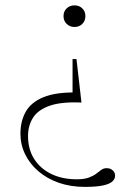

<svg xmlns="http://www.w3.org/2000/svg" viewBox="-20 -466 478 733"><path d="M303.5 247.5Q249.5 247.5 204.5 231.8Q159.5 216 126.8 188Q94 160 76 123Q58 86 58 44.5Q58 -3 78 -39Q98 -75 145.5 -94.8Q193 -114.5 274.5 -113L257 -84.5V-240.5H272L291 -74.5Q215 -78 170.2 -62.5Q125.5 -47 106.2 -16.8Q87 13.5 87 53.5Q87 103.5 110.2 140.5Q133.5 177.5 175.5 198Q217.5 218.5 273.5 218.5Q301.5 218.5 319 212Q336.5 205.5 347.5 197Q358.5 188.5 367.2 182.2Q376 176 387 176Q397 176 404.2 180Q411.5 184 415.5 190.2Q419.5 196.5 419.5 204.5Q419.5 217.5 408.5 227.2Q397.5 237 372.2 242.2Q347 247.5 303.5 247.5ZM264.5 -363Q246.5 -363 234.5 -374.8Q222.5 -386.5 222.5 -404.5Q222.5 -422.5 234.5 -434Q246.5 -445.5 264.5 -445.5Q282.5 -445.5 294.2 -434Q306 -422.5 306 -404.5Q306 -386.5 294.2 -374.8Q282.5 -363 264.5 -363Z"/></svg>

Font: Newsreader 16pt 16pt ExtraLight
Style: Regular
Weight: 250
Version: Version 1.003